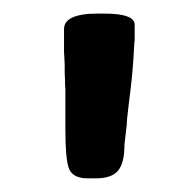

<svg xmlns="http://www.w3.org/2000/svg" viewBox="-20 -733 283 284"><path d="M124.5 -712.9H134.3Q179.2 -712.9 179.2 -696.3V-673.3L178.7 -669.9L177.2 -643.6L175.3 -620.6Q173.8 -606 173.1 -600.3Q172.4 -594.7 171.6 -588.4Q170.9 -582 169.9 -574.2Q167.5 -555.2 167.5 -548.8L164.1 -519Q164.1 -491.2 154.3 -480.2Q144.5 -469.2 122.1 -469.2H109.4Q85.9 -469.2 81.1 -486.3Q76.7 -501.5 76.7 -542.5Q76.7 -545.9 76.7 -550.8V-601.6L76.2 -607.9Q76.2 -611.3 76.2 -614.7L75.7 -624V-637.2L74.7 -656.7V-689.9Q74.7 -712.9 124.5 -712.9Z"/></svg>

Font: Averia Sans Libre
Style: Bold
Weight: 700
Version: Version 1.002